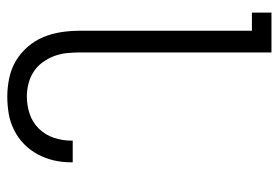

<svg xmlns="http://www.w3.org/2000/svg" viewBox="-142 -634 783 540"><g transform="rotate(90 250.0 -363.5)"><path d="M251 8Q225 8 199 2.5Q173 -3 151 -16Q129 -29 111.5 -49Q94 -69 84 -93Q74 -117 70 -143Q66 -169 66 -195V-680H15V-735H127V-195Q127 -177 129 -158.5Q131 -140 137.5 -123Q144 -106 155 -91Q166 -76 181.5 -66Q197 -56 215 -51.5Q233 -47 251 -47Q276 -47 300 -55Q324 -63 341.5 -81Q359 -99 367 -123Q375 -147 375 -172V-176H436V-171Q436 -146 430.5 -122.5Q425 -99 413.5 -77.5Q402 -56 384.5 -39Q367 -22 345 -11Q323 0 299 4Q275 8 251 8Z"/></g></svg>

Font: Iosevka Fixed SS04 Light
Style: Regular
Weight: 300
Monospace: yes
Designer: Belleve Invis
Foundry: Belleve Invis
Version: Version 32.5.0